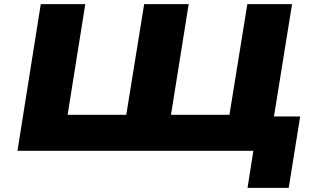

<svg xmlns="http://www.w3.org/2000/svg" viewBox="-20 -725 1525 923"><path d="M1170 178 1198 0H64L176 -705H390L305 -173H587L673 -705H887L802 -173H1083L1169 -705H1384L1297 -165H1423L1368 178Z"/></svg>

Font: Nunito Sans 7pt Expanded Black
Style: Italic
Weight: 900
Width: 7
Italic angle: -9°
Designer: Vernon Adams
Foundry: Vernon Adams
Version: Version 3.101;gftools[0.9.27]